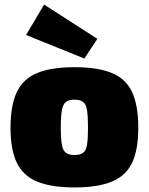

<svg xmlns="http://www.w3.org/2000/svg" viewBox="-20 -808 651 840"><path d="M306 -514Q408 -514 469.5 -488.5Q531 -463 558 -405Q585 -347 585 -249Q585 -153 558 -96Q531 -39 469.5 -13.5Q408 12 306 12Q204 12 142.5 -13.5Q81 -39 53.5 -96Q26 -153 26 -249Q26 -347 53.5 -405Q81 -463 142.5 -488.5Q204 -514 306 -514ZM306 -372Q282 -372 269 -362.5Q256 -353 251 -327Q246 -301 246 -249Q246 -199 251 -173.5Q256 -148 269 -139Q282 -130 306 -130Q330 -130 343 -139Q356 -148 360.5 -173.5Q365 -199 365 -249Q365 -301 360.5 -327Q356 -353 343 -362.5Q330 -372 306 -372ZM173 -788 406 -638 349 -552 94 -655Z"/></svg>

Font: Exo 2 Black
Style: Regular
Weight: 900
Designer: Natanael Gama
Foundry: Natanael Gama
Version: Version 2.010